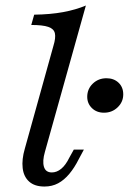

<svg xmlns="http://www.w3.org/2000/svg" viewBox="-20 -661 464 692"><path d="M140.3 11.3Q104.8 11.3 85.1 -6.5Q65.3 -24.2 61.7 -55.2Q58.1 -86.3 69.4 -125L172.6 -496Q181.5 -525 177.8 -541.1Q174.2 -557.3 154 -564.1Q133.9 -571 92.7 -571L103.2 -608.1Q161.3 -608.9 207.3 -617.3Q253.2 -625.8 289.5 -641.1L141.9 -113.7Q132.3 -80.6 138.3 -60.1Q144.4 -39.5 166.9 -39.5Q184.7 -39.5 200.8 -52.8Q216.9 -66.1 229.8 -92.7L246 -121.8H282.3L263.7 -87.1Q248.4 -56.5 229.8 -34.3Q211.3 -12.1 189.5 -0.4Q167.7 11.3 140.3 11.3ZM354.8 -254.8Q328.2 -254.8 311.3 -271.4Q294.4 -287.9 294.4 -312.1Q294.4 -340.3 314.5 -359.7Q334.7 -379 363.7 -379Q390.3 -379 407.3 -362.9Q424.2 -346.8 424.2 -321Q424.2 -293.5 404 -274.2Q383.9 -254.8 354.8 -254.8Z"/></svg>

Font: Playfair 9pt
Style: Italic
Weight: 400
Italic angle: -15.6°
Designer: Claus Eggers Sørensen
Foundry: Claus Eggers Sørensen
Version: Version 2.001;gftools[0.9.30]